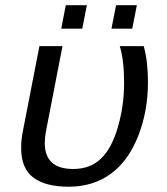

<svg xmlns="http://www.w3.org/2000/svg" viewBox="-20 -705 640 735"><path d="M243.2 9.8Q153.8 9.8 107.4 -25.4Q61 -60.5 61 -138.2Q61 -172.4 67.9 -204.6L130.9 -528.3H219.2L155.8 -201.7Q151.4 -177.7 151.4 -157.7Q151.4 -58.1 260.3 -58.1Q324.7 -58.1 366.2 -97.4Q407.7 -136.7 431.4 -218.8Q455.1 -300.8 455.1 -388.2Q455.1 -474.1 438.5 -528.3H530.3Q546.4 -470.7 546.4 -390.1Q546.4 -279.3 508.8 -183.8Q471.2 -88.4 403.6 -39.3Q335.9 9.8 243.2 9.8ZM406.7 -595.2 424.3 -685.1H503.9L486.3 -595.2ZM214.4 -595.2 231.9 -685.1H312.5L294.9 -595.2Z"/></svg>

Font: Liberation Mono
Style: Italic
Weight: 400
Italic angle: -12°
Monospace: yes
Designer: Steve Matteson
Foundry: Ascender Corporation
Version: Version 2.1.5